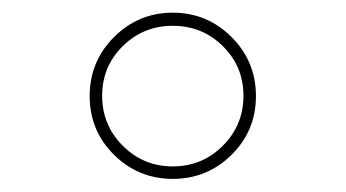

<svg xmlns="http://www.w3.org/2000/svg" viewBox="-20 -760 540 300"><path d="M328.1 -688Q295.9 -719.7 250 -719.7Q204.1 -719.7 171.9 -688Q139.6 -656.2 139.6 -610.4Q139.6 -564.5 171.9 -532.2Q204.1 -500 250 -500Q295.9 -500 328.1 -532.2Q360.4 -564.5 360.4 -610.4Q360.4 -656.2 328.1 -688ZM341.8 -518.1Q303.7 -480.5 250 -480.5Q196.3 -480.5 158.2 -518.1Q120.1 -555.7 120.1 -609.9Q120.1 -664.1 158.2 -702.1Q196.3 -740.2 250 -740.2Q303.7 -740.2 341.8 -702.1Q379.9 -664.1 379.9 -609.9Q379.9 -555.7 341.8 -518.1Z"/></svg>

Font: Rounded-X Mgen+ 1m thin
Style: Regular
Weight: 100
Designer: [Source Han Sans]
Ryoko NISHIZUKA  (kana & ideographs); Paul D. Hunt (Latin, Greek & Cyrillic); Wenlong ZHANG  (bopomofo
Version: Version 1.059.20150602